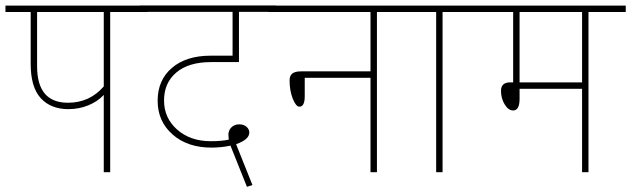

<svg xmlns="http://www.w3.org/2000/svg" viewBox="-35 -643 2356 717"><path d="M218.8 -259.3Q299.8 -259.3 352.5 -320.3V-598.1H103.5V-395.5Q103.5 -259.3 218.8 -259.3ZM352.5 0V-288.6Q330.1 -264.2 295.2 -249.8Q260.3 -235.4 220.2 -235.4Q154.8 -235.4 117.2 -276.4Q79.6 -317.4 79.6 -404.3V-598.1H-14.6V-622.1H515.6V-598.1H376.5V0Z M754.4 -91.8Q665 -91.8 609.4 -140.9Q553.7 -189.9 553.7 -266.8Q553.7 -343.8 606.9 -389.4Q660.2 -435.1 752 -435.1H833.5V-598.6H486.3V-622.6H996.6V-598.6H857.4V-411.1H752.9Q669.4 -411.1 623.5 -372.3Q577.6 -333.5 577.6 -267.8Q577.6 -202.1 626.7 -158.9Q675.8 -115.7 752.4 -115.7Q793.5 -115.7 819.3 -121.6Q817.9 -134.8 817.9 -140.1Q817.9 -156.2 829.3 -167.5Q840.8 -178.7 858.2 -178.7Q875.5 -178.7 886 -169.2Q896.5 -159.7 896 -147Q895 -121.6 846.7 -104.5L907.7 47.9L887.2 54.7L825.7 -99.1Q791.5 -91.8 754.4 -91.8Z M1348.6 0V-352.5H1103V-283.7Q1103 -244.6 1083 -244.6Q1070.3 -244.6 1058.3 -274.4Q1046.4 -304.2 1046.4 -342.8Q1046.4 -359.9 1056.4 -368.2Q1066.4 -376.5 1089.4 -376.5H1348.6V-598.1H967.3V-622.1H1511.7V-598.1H1372.6V0Z M1593.8 0V-598.1H1482.4V-622.1H1756.8V-598.1H1617.7V0Z M2138.7 0V-311.5H1905.3V-274.4Q1905.3 -230.5 1881.3 -230.5Q1863.3 -230.5 1849.6 -253.2Q1835.9 -275.9 1835.9 -303.7Q1835.9 -335.4 1870.1 -335.4H1881.3V-598.1H1727.5V-622.1H2301.8V-598.1H2162.6V0ZM2138.7 -598.1H1905.3V-335.4H2138.7Z"/></svg>

Font: Yantramanav Thin
Style: Regular
Weight: 250
Version: Version 1.001;PS 1.0;hotconv 1.0.72;makeotf.lib2.5.5900; ttf